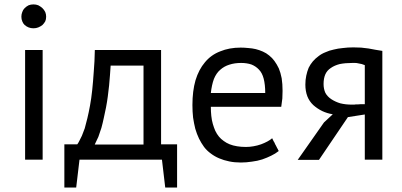

<svg xmlns="http://www.w3.org/2000/svg" viewBox="-20 -711 1790 855"><path d="M91.8 0Q111.3 0 169.9 0Q169.9 -122.1 169.9 -488.3Q150.4 -488.3 91.8 -488.3Q91.8 -366.2 91.8 0ZM89.8 -599.6Q97.7 -592.8 107.4 -588.9Q117.2 -585 128.9 -585Q140.6 -585 150.4 -588.9Q160.2 -592.8 168.9 -599.6Q176.8 -607.4 181.6 -616.2Q185.5 -625 185.5 -636.7Q185.5 -647.5 181.6 -657.2Q176.8 -667 168.9 -674.8Q160.2 -682.6 150.4 -687.5Q140.6 -691.4 128.9 -691.4Q117.2 -691.4 107.4 -687.5Q97.7 -682.6 89.8 -674.8Q82 -667 79.1 -657.2Q75.2 -647.5 75.2 -636.7Q75.2 -625 79.1 -616.2Q82 -607.4 89.8 -599.6Z M768.6 -68.4Q751 -68.4 697.3 -68.4Q697.3 -173.8 697.3 -488.3Q624 -488.3 402.3 -488.3Q401.4 -436.5 397.5 -391.6Q394.5 -346.7 390.6 -309.6Q386.7 -272.5 380.9 -241.2Q375 -209 369.1 -184.6Q363.3 -160.2 357.4 -139.6Q350.6 -120.1 344.7 -106.4Q337.9 -92.8 333 -83Q328.1 -73.2 324.2 -68.4Q304.7 -68.4 266.6 -68.4Q266.6 -20.5 266.6 124Q279.3 124 319.3 124Q323.2 92.8 334 0Q425.8 0 701.2 0Q705.1 31.2 715.8 124Q729.5 124 768.6 124Q768.6 112.3 768.6 87.9Q768.6 64.5 768.6 28.3Q768.6 -7.8 768.6 -32.2Q768.6 -55.7 768.6 -68.4ZM402.3 -68.4Q410.2 -84 418 -101.6Q424.8 -120.1 431.6 -141.6Q437.5 -163.1 442.4 -186.5Q447.3 -209 452.1 -232.4Q457 -257.8 460 -281.2Q462.9 -305.7 465.8 -330.1Q467.8 -354.5 469.7 -376Q471.7 -398.4 472.7 -418.9Q521.5 -418.9 619.1 -418.9Q619.1 -331.1 619.1 -67.4Q617.2 -67.4 609.4 -67.4Q609.4 -67.4 608.4 -67.4Q608.4 -67.4 607.4 -67.4Q607.4 -67.4 606.4 -67.4Q606.4 -67.4 605.5 -67.4Q605.5 -67.4 604.5 -67.4Q604.5 -67.4 603.5 -67.4Q603.5 -67.4 602.5 -67.4Q602.5 -67.4 601.6 -67.4Q601.6 -67.4 599.6 -67.4Q599.6 -67.4 598.6 -67.4Q598.6 -67.4 597.7 -67.4Q597.7 -67.4 596.7 -67.4Q596.7 -67.4 595.7 -67.4Q595.7 -67.4 594.7 -67.4Q594.7 -67.4 593.8 -67.4Q593.8 -67.4 592.8 -67.4Q592.8 -67.4 591.8 -67.4Q591.8 -67.4 590.8 -67.4Q590.8 -67.4 589.8 -67.4Q589.8 -67.4 588.9 -67.4Q588.9 -67.4 587.9 -67.4Q587.9 -67.4 586.9 -67.4Q585.9 -67.4 585 -67.4Q585 -67.4 584 -67.4Q584 -67.4 583 -67.4Q583 -67.4 582 -67.4Q582 -67.4 581.1 -67.4Q581.1 -67.4 580.1 -67.4Q580.1 -67.4 579.1 -67.4Q579.1 -67.4 578.1 -67.4Q578.1 -67.4 577.1 -67.4Q577.1 -67.4 576.2 -67.4Q575.2 -67.4 574.2 -67.4Q574.2 -67.4 573.2 -67.4Q573.2 -67.4 572.3 -67.4Q572.3 -67.4 571.3 -67.4Q571.3 -67.4 570.3 -67.4Q570.3 -67.4 569.3 -67.4Q569.3 -67.4 568.4 -67.4Q568.4 -67.4 567.4 -67.4Q567.4 -67.4 566.4 -67.4Q566.4 -67.4 564.5 -67.4Q564.5 -67.4 563.5 -67.4Q563.5 -67.4 562.5 -67.4Q562.5 -67.4 561.5 -67.4Q561.5 -67.4 560.5 -67.4Q560.5 -67.4 559.6 -67.4Q559.6 -67.4 558.6 -67.4Q558.6 -67.4 557.6 -67.4Q557.6 -67.4 556.6 -67.4Q556.6 -67.4 554.7 -67.4Q554.7 -67.4 553.7 -67.4Q553.7 -67.4 552.7 -67.4Q552.7 -67.4 551.8 -67.4Q551.8 -67.4 550.8 -67.4Q550.8 -67.4 549.8 -67.4Q549.8 -67.4 548.8 -67.4Q548.8 -67.4 546.9 -67.4Q546.9 -67.4 545.9 -67.4Q545.9 -67.4 544.9 -67.4Q544.9 -67.4 543.9 -67.4Q543.9 -67.4 543 -67.4Q543 -67.4 542 -67.4Q542 -67.4 541 -67.4Q541 -67.4 540 -67.4Q539.1 -67.4 538.1 -67.4Q538.1 -67.4 537.1 -67.4Q537.1 -67.4 536.1 -67.4Q536.1 -67.4 535.2 -67.4Q535.2 -67.4 534.2 -67.4Q534.2 -67.4 533.2 -67.4Q533.2 -67.4 532.2 -67.4Q532.2 -67.4 531.2 -67.4Q530.3 -67.4 529.3 -67.4Q529.3 -67.4 528.3 -67.4Q528.3 -67.4 527.3 -67.4Q527.3 -67.4 526.4 -67.4Q526.4 -67.4 525.4 -67.4Q525.4 -67.4 524.4 -67.4Q524.4 -67.4 523.4 -67.4Q523.4 -67.4 522.5 -67.4Q522.5 -67.4 521.5 -67.4Q521.5 -67.4 520.5 -67.4Q520.5 -67.4 519.5 -67.4Q519.5 -67.4 518.6 -67.4Q518.6 -67.4 517.6 -67.4Q517.6 -67.4 516.6 -67.4Q516.6 -67.4 515.6 -67.4Q515.6 -67.4 514.6 -67.4Q514.6 -67.4 513.7 -67.4Q513.7 -67.4 512.7 -67.4Q512.7 -67.4 511.7 -67.4Q511.7 -67.4 510.7 -67.4Q510.7 -67.4 509.8 -67.4Q509.8 -67.4 508.8 -67.4Q508.8 -67.4 507.8 -67.4Q507.8 -67.4 506.8 -67.4Q506.8 -67.4 505.9 -67.4Q505.9 -67.4 504.9 -67.4Q504.9 -67.4 503.9 -67.4Q503.9 -67.4 502.9 -67.4Q502.9 -67.4 502 -67.4Q502 -67.4 501 -67.4Q500 -67.4 499 -67.4Q499 -67.4 498 -67.4Q498 -67.4 497.1 -67.4Q497.1 -67.4 496.1 -67.4Q496.1 -67.4 495.1 -67.4Q495.1 -67.4 494.1 -67.4Q494.1 -67.4 493.2 -67.4Q493.2 -67.4 492.2 -67.4Q492.2 -67.4 491.2 -67.4Q491.2 -67.4 490.2 -67.4Q490.2 -67.4 489.3 -67.4Q489.3 -67.4 488.3 -67.4Q488.3 -67.4 487.3 -67.4Q487.3 -67.4 486.3 -67.4Q486.3 -67.4 485.4 -67.4Q485.4 -67.4 484.4 -67.4Q484.4 -67.4 483.4 -67.4Q483.4 -67.4 482.4 -67.4Q482.4 -67.4 481.4 -67.4Q481.4 -67.4 480.5 -67.4Q480.5 -67.4 479.5 -67.4Q479.5 -67.4 478.5 -67.4Q478.5 -67.4 477.5 -67.4Q477.5 -67.4 476.6 -67.4Q476.6 -67.4 475.6 -67.4Q475.6 -67.4 474.6 -67.4Q474.6 -67.4 473.6 -67.4Q473.6 -67.4 472.7 -67.4Q472.7 -67.4 471.7 -67.4Q471.7 -67.4 470.7 -67.4Q470.7 -67.4 469.7 -67.4Q469.7 -67.4 468.8 -67.4Q468.8 -67.4 467.8 -67.4Q467.8 -67.4 466.8 -67.4Q466.8 -67.4 465.8 -67.4Q465.8 -67.4 464.8 -67.4Q464.8 -67.4 463.9 -67.4Q463.9 -67.4 462.9 -67.4Q462.9 -67.4 461.9 -67.4Q461.9 -67.4 460.9 -67.4Q460.9 -67.4 460 -67.4Q460 -67.4 459 -67.4Q459 -67.4 458 -67.4Q458 -67.4 457 -67.4Q457 -67.4 456.1 -67.4Q456.1 -67.4 455.1 -67.4Q455.1 -67.4 454.1 -67.4Q454.1 -67.4 453.1 -67.4Q453.1 -67.4 452.1 -67.4Q452.1 -67.4 451.2 -67.4Q451.2 -67.4 450.2 -67.4Q450.2 -67.4 449.2 -67.4Q449.2 -67.4 448.2 -67.4Q448.2 -67.4 447.3 -67.4Q447.3 -67.4 446.3 -67.4Q446.3 -67.4 445.3 -67.4Q445.3 -67.4 444.3 -67.4Q444.3 -67.4 443.4 -67.4Q443.4 -67.4 442.4 -67.4Q442.4 -67.4 441.4 -67.4Q441.4 -67.4 440.4 -67.4Q440.4 -67.4 439.5 -67.4Q439.5 -67.4 438.5 -67.4Q438.5 -67.4 437.5 -67.4Q437.5 -67.4 436.5 -67.4Q436.5 -67.4 435.5 -67.4Q435.5 -67.4 434.6 -67.4Q434.6 -67.4 433.6 -67.4Q433.6 -67.4 432.6 -67.4Q432.6 -67.4 431.6 -67.4Q431.6 -67.4 430.7 -67.4Q430.7 -67.4 429.7 -67.4Q429.7 -67.4 428.7 -67.4Q428.7 -67.4 427.7 -67.4Q427.7 -67.4 426.8 -67.4Q426.8 -67.4 425.8 -67.4Q425.8 -67.4 424.8 -67.4Q424.8 -67.4 424.8 -67.4Q424.8 -67.4 423.8 -67.4Q423.8 -67.4 422.9 -67.4Q422.9 -67.4 421.9 -67.4Q421.9 -67.4 420.9 -67.4Q420.9 -67.4 419.9 -67.4Q419.9 -67.4 418.9 -67.4Q418.9 -67.4 418 -67.4Q418 -67.4 417 -67.4Q417 -67.4 416 -67.4Q416 -67.4 415 -67.4Q415 -67.4 414.1 -67.4Q414.1 -67.4 413.1 -67.4Q413.1 -67.4 412.1 -67.4Q411.1 -67.4 410.2 -67.4Q410.2 -67.4 409.2 -67.4Q409.2 -67.4 408.2 -67.4Q408.2 -67.4 407.2 -67.4Q407.2 -67.4 406.2 -67.4Q406.2 -67.4 405.3 -67.4Q405.3 -67.4 404.3 -67.4Q404.3 -67.4 403.3 -67.4Q403.3 -67.4 402.3 -67.4Q402.3 -67.4 402.3 -68.4Z M1192.4 -95.7Q1183.6 -87.9 1170.9 -81.1Q1158.2 -74.2 1142.6 -68.4Q1126 -62.5 1108.4 -59.6Q1091.8 -56.6 1075.2 -56.6Q1053.7 -56.6 1036.1 -59.6Q1017.6 -62.5 1002.9 -68.4Q988.3 -74.2 976.6 -83Q963.9 -91.8 955.1 -102.5Q945.3 -114.3 938.5 -128.9Q932.6 -142.6 927.7 -159.2Q922.9 -175.8 920.9 -195.3Q918.9 -213.9 918.9 -235.4Q1023.4 -235.4 1232.4 -235.4Q1235.4 -254.9 1237.3 -272.5Q1238.3 -290 1238.3 -306.6Q1238.3 -336.9 1234.4 -362.3Q1229.5 -387.7 1221.7 -406.2Q1212.9 -424.8 1202.1 -439.5Q1192.4 -453.1 1178.7 -463.9Q1166 -474.6 1150.4 -481.4Q1134.8 -488.3 1119.1 -492.2Q1102.5 -496.1 1085.9 -497.1Q1068.4 -499 1051.8 -499Q1001 -499 960.9 -482.4Q919.9 -466.8 892.6 -433.6Q865.2 -401.4 850.6 -353.5Q836.9 -305.7 836.9 -243.2Q836.9 -213.9 839.8 -187.5Q843.8 -161.1 849.6 -137.7Q856.4 -114.3 866.2 -93.8Q876 -74.2 888.7 -56.6Q901.4 -40 918.9 -27.3Q935.5 -14.6 956.1 -5.9Q976.6 2.9 1001 7.8Q1024.4 12.7 1052.7 12.7Q1077.1 12.7 1101.6 8.8Q1126 5.9 1147.5 -1Q1169.9 -8.8 1187.5 -17.6Q1206.1 -26.4 1220.7 -38.1Q1220.7 -39.1 1220.7 -40Q1220.7 -40 1219.7 -41Q1219.7 -41 1219.7 -42Q1219.7 -42 1218.8 -43Q1218.8 -43.9 1217.8 -44.9Q1217.8 -44.9 1217.8 -45.9Q1217.8 -45.9 1216.8 -46.9Q1216.8 -46.9 1216.8 -47.9Q1216.8 -47.9 1215.8 -48.8Q1215.8 -48.8 1215.8 -49.8Q1215.8 -49.8 1214.8 -49.8Q1214.8 -49.8 1214.8 -50.8Q1214.8 -50.8 1213.9 -51.8Q1213.9 -51.8 1212.9 -53.7Q1212.9 -53.7 1212.9 -54.7Q1212.9 -54.7 1212.9 -55.7Q1212.9 -55.7 1211.9 -55.7Q1211.9 -55.7 1211.9 -56.6Q1211.9 -56.6 1210.9 -57.6Q1210.9 -57.6 1210.9 -58.6Q1210.9 -58.6 1210.9 -59.6Q1210.9 -59.6 1210 -59.6Q1210 -59.6 1209 -61.5Q1209 -61.5 1209 -62.5Q1209 -62.5 1209 -62.5Q1209 -62.5 1208 -63.5Q1208 -63.5 1208 -64.5Q1208 -64.5 1207 -65.4Q1207 -65.4 1207 -65.4Q1207 -66.4 1206.1 -67.4Q1206.1 -67.4 1206.1 -67.4Q1206.1 -67.4 1205.1 -69.3Q1205.1 -69.3 1205.1 -69.3Q1205.1 -69.3 1204.1 -71.3Q1204.1 -71.3 1204.1 -71.3Q1204.1 -71.3 1204.1 -72.3Q1204.1 -72.3 1203.1 -73.2Q1203.1 -73.2 1203.1 -73.2Q1203.1 -73.2 1203.1 -74.2Q1203.1 -74.2 1202.1 -75.2Q1202.1 -75.2 1202.1 -76.2Q1202.1 -76.2 1202.1 -76.2Q1202.1 -77.1 1201.2 -78.1Q1201.2 -78.1 1200.2 -79.1Q1200.2 -80.1 1199.2 -81.1Q1199.2 -81.1 1198.2 -82Q1198.2 -82 1198.2 -83Q1198.2 -83 1197.3 -84Q1197.3 -84 1197.3 -85Q1197.3 -85 1196.3 -85.9Q1196.3 -85.9 1196.3 -86.9Q1196.3 -86.9 1195.3 -87.9Q1195.3 -87.9 1195.3 -88.9Q1195.3 -89.8 1194.3 -90.8Q1194.3 -90.8 1193.4 -91.8Q1193.4 -91.8 1193.4 -92.8Q1193.4 -92.8 1192.4 -93.8Q1192.4 -93.8 1192.4 -95.7ZM1132.8 -401.4Q1147.5 -386.7 1154.3 -360.4Q1161.1 -334 1161.1 -296.9Q1080.1 -296.9 918.9 -296.9Q922.9 -333 932.6 -359.4Q943.4 -385.7 960.9 -400.4Q978.5 -416 1001 -422.9Q1024.4 -430.7 1053.7 -430.7Q1079.1 -430.7 1099.6 -423.8Q1119.1 -416 1132.8 -401.4Z M1604.5 0Q1624 0 1682.6 0Q1682.6 -121.1 1682.6 -484.4Q1667 -487.3 1652.3 -489.3Q1636.7 -492.2 1621.1 -495.1Q1605.5 -497.1 1587.9 -499Q1571.3 -500 1553.7 -500Q1528.3 -500 1506.8 -497.1Q1484.4 -495.1 1465.8 -490.2Q1446.3 -486.3 1429.7 -478.5Q1412.1 -471.7 1398.4 -460.9Q1383.8 -450.2 1373 -437.5Q1362.3 -424.8 1354.5 -409.2Q1347.7 -392.6 1343.8 -374Q1339.8 -355.5 1339.8 -334Q1339.8 -305.7 1348.6 -282.2Q1357.4 -259.8 1375 -243.2Q1392.6 -227.5 1414.1 -216.8Q1436.5 -206.1 1461.9 -202.1Q1449.2 -190.4 1422.9 -166Q1393.6 -124 1305.7 1Q1329.1 1 1400.4 1Q1432.6 -46.9 1529.3 -189.5Q1547.9 -192.4 1604.5 -201.2Q1604.5 -188.5 1604.5 -164.1Q1604.5 -138.7 1604.5 -100.6Q1604.5 -62.5 1604.5 -37.1Q1604.5 -12.7 1604.5 0ZM1604.5 -247.1Q1594.7 -247.1 1586.9 -247.1Q1579.1 -246.1 1574.2 -246.1Q1568.4 -246.1 1564.5 -246.1Q1560.5 -245.1 1557.6 -245.1Q1554.7 -245.1 1549.8 -245.1Q1548.8 -245.1 1546.9 -245.1Q1518.6 -245.1 1495.1 -251Q1472.7 -257.8 1455.1 -269.5Q1437.5 -281.2 1428.7 -297.9Q1420.9 -315.4 1420.9 -336.9Q1420.9 -362.3 1428.7 -379.9Q1436.5 -397.5 1453.1 -408.2Q1469.7 -419.9 1493.2 -425.8Q1517.6 -430.7 1548.8 -430.7Q1554.7 -430.7 1561.5 -430.7Q1568.4 -430.7 1576.2 -428.7Q1584 -426.8 1590.8 -425.8Q1597.7 -423.8 1604.5 -420.9Q1604.5 -387.7 1604.5 -358.4Q1604.5 -328.1 1604.5 -301.8Q1604.5 -286.1 1604.5 -273.4Q1604.5 -259.8 1604.5 -247.1Z"/></svg>

Font: Aptus Gothic JP
Style: Medium
Weight: 400
Designer: Fuminori Ogawa / Motoya
Version: Version 1